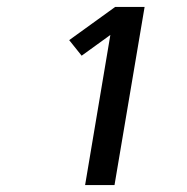

<svg xmlns="http://www.w3.org/2000/svg" viewBox="-20 -858 540 555"><path d="M226 -323 299 -757 216 -697 180 -742 313 -838H398L311 -323Z"/></svg>

Font: iosevka_custom_sans_ss08 SmBd
Style: Italic
Weight: 600
Italic angle: -10°
Designer: Belleve Invis
Foundry: Belleve Invis
Version: Version 10.3.0; ttfautohint (v1.8.3)